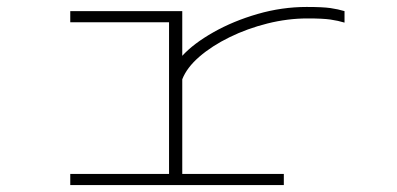

<svg xmlns="http://www.w3.org/2000/svg" viewBox="-20 -532 1140 552"><path d="M182 0V-32H466V-468H182V-500H504V-371.5Q536.5 -407 593.5 -439.2Q650.5 -471.5 720.5 -491.8Q790.5 -512 861.5 -512Q907.5 -512 930 -508.8Q952.5 -505.5 970.5 -500V-467Q952.5 -472.5 930.2 -475.8Q908 -479 864 -479Q807 -479 749 -464.5Q691 -450 640 -425Q589 -400 553 -368.8Q517 -337.5 504 -304V-32H796V0Z"/></svg>

Font: Trispace Expanded Thin
Style: Regular
Weight: 100
Width: 7
Designer: Tyler Finck
Foundry: Etcetera Type Company
Version: Version 1.210; ttfautohint (v1.8.3)